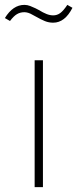

<svg xmlns="http://www.w3.org/2000/svg" viewBox="-28 -767 317 787"><path d="M148 0H114V-520H148ZM119 -699Q116 -700 106 -706Q96 -712 87.5 -714.5Q79 -717 72 -717Q55 -717 41.5 -709Q28 -701 13 -681L-8 -693Q25 -747 72 -747Q84 -747 95.5 -742.5Q107 -738 117.5 -733Q128 -728 131 -726Q149 -715 163 -709.5Q177 -704 190 -704Q206 -704 219 -713.5Q232 -723 248 -747L269 -735Q238 -674 190 -674Q172 -674 156 -680.5Q140 -687 119 -699Z"/></svg>

Font: FiraGO UltraLight
Style: Regular
Weight: 200
Designer: bBox Type
Foundry: bBox Type GmbH
Version: Version 1.001